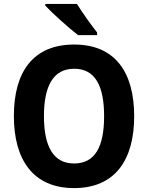

<svg xmlns="http://www.w3.org/2000/svg" viewBox="-20 -953 758 983"><path d="M374 -933H212V-924C246 -887 335 -807 380 -773H477V-787C449 -822 400 -890 374 -933ZM667 -358C667 -582 570 -725 360 -725C151 -725 51 -587 51 -359C51 -136 149 10 359 10C570 10 667 -135 667 -358ZM205 -358C205 -512 252 -601 360 -601C467 -601 513 -514 513 -358C513 -202 467 -116 359 -116C253 -116 205 -204 205 -358Z"/></svg>

Font: Noto Sans Georgian SemiCondensed Bold
Style: Regular
Weight: 700
Width: 4
Designer: Monotype Design Team, Akaki Razmadze
Foundry: Google LLC
Version: Version 2.005